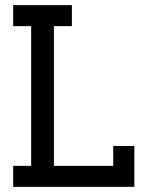

<svg xmlns="http://www.w3.org/2000/svg" viewBox="-20 -726 579 746"><path d="M31.2 0V-81.5H101.1V-624.5H31.2V-706.1H259.3V-624.5H189.5V-81.5H419.9V-158.7H502V0Z"/></svg>

Font: Kay Pho Du SemiBold
Style: Regular
Weight: 600
Designer: Victor Gaultney, Khu Oo Reh
Foundry: SIL International
Version: Version 3.000